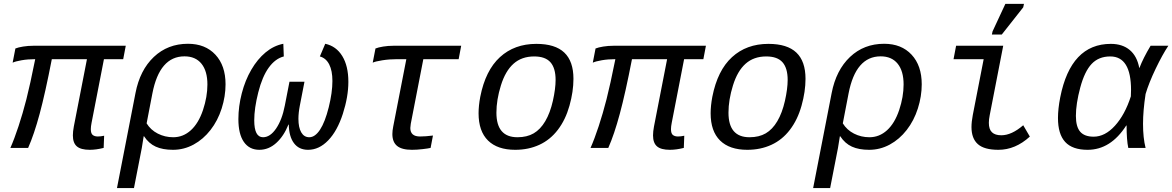

<svg xmlns="http://www.w3.org/2000/svg" viewBox="-20 -765 6062 993"><path d="M517.6 -459 453.6 -129.9Q449.7 -110.4 449.7 -97.2Q449.7 -74.7 459.5 -66.9Q469.2 -59.1 485.8 -59.1Q500.5 -59.1 518.6 -63L516.1 0Q477.1 9.8 444.3 9.8Q398.4 9.8 377.7 -7.8Q356.9 -25.4 356.9 -64.9Q356.9 -84.5 361.8 -110.8L429.7 -459H248Q213.9 -283.2 185.1 -176.3Q156.2 -69.3 125.5 0H33.7Q54.2 -46.4 75.9 -112.3Q97.7 -178.2 116.5 -251.7Q135.3 -325.2 162.1 -459Q124.5 -459 92 -453.4Q59.6 -447.8 45.4 -440.9L59.6 -514.2Q73.7 -520 99.4 -524.2Q125 -528.3 151.4 -528.3H630.4L617.2 -459Z M874.5 9.8Q821.3 9.8 785.4 -6.6Q749.5 -22.9 725.1 -60.1H723.1L713.4 0L672.9 207.5H585L680.7 -283.7Q703.6 -402.3 775.6 -470.5Q847.7 -538.6 952.1 -538.6Q1041.5 -538.6 1094 -482.2Q1146.5 -425.8 1146.5 -329.1Q1146.5 -267.1 1126.5 -204.1Q1106.4 -141.1 1068.8 -92.8Q1031.2 -44.4 981.2 -17.3Q931.2 9.8 874.5 9.8ZM1052.7 -328.1Q1052.7 -397.5 1022 -435.5Q991.2 -473.6 934.1 -473.6Q805.2 -473.6 768.1 -281.7L738.3 -127Q759.3 -92.8 796.1 -74Q833 -55.2 876 -55.2Q927.2 -55.2 967 -91.3Q1006.8 -127.4 1029.8 -195.8Q1052.7 -264.2 1052.7 -328.1Z M1523.4 -150.4Q1523.4 -105.5 1538.1 -80.3Q1552.7 -55.2 1579.6 -55.2Q1609.4 -55.2 1635.3 -94.5Q1661.1 -133.8 1680.2 -210.2Q1699.2 -286.6 1699.2 -346.2Q1699.2 -399.4 1682.6 -431.9Q1666 -464.4 1634.3 -473.1L1662.1 -538.6Q1718.8 -526.4 1750.2 -475.1Q1781.7 -423.8 1781.7 -341.8Q1781.7 -265.1 1753.2 -176.5Q1724.6 -87.9 1677.5 -39.1Q1630.4 9.8 1573.2 9.8Q1525.9 9.8 1500.2 -24.7Q1474.6 -59.1 1473.6 -120.6H1471.7Q1447.8 -61 1408.7 -25.6Q1369.6 9.8 1321.3 9.8Q1269.5 9.8 1241.2 -31Q1212.9 -71.8 1212.9 -148.9Q1212.9 -214.8 1230.5 -282.5Q1248 -350.1 1279.8 -404.5Q1311.5 -459 1353.5 -493.9Q1395.5 -528.8 1445.3 -538.6L1447.8 -473.1Q1403.8 -461.9 1370.1 -415.5Q1336.4 -369.1 1315.7 -287.1Q1294.9 -205.1 1294.9 -142.6Q1294.9 -55.2 1340.3 -55.2Q1377.4 -55.2 1408.2 -100.6Q1439 -146 1453.1 -219.2L1477.1 -342.3H1554.7L1530.8 -219.2Q1523.4 -181.2 1523.4 -150.4Z M2034.2 -459Q1993.7 -459 1957 -453.1Q1920.4 -447.3 1907.7 -440.9L1921.9 -514.2Q1936 -520 1961.7 -524.2Q1987.3 -528.3 2013.7 -528.3H2365.2L2352.1 -459H2169.4L2104.5 -125L2102.1 -103Q2102.1 -59.1 2152.3 -59.1Q2180.2 -59.1 2219.2 -64L2207 0Q2194.8 2.9 2165.5 6.3Q2136.2 9.8 2110.8 9.8Q2058.1 9.8 2033.7 -10.3Q2009.3 -30.3 2009.3 -71.8Q2009.3 -88.9 2013.7 -110.8L2081.5 -459Z M2644.5 9.8Q2552.7 9.8 2503.9 -38.3Q2455.1 -86.4 2455.1 -179.2Q2455.1 -217.8 2463.9 -264.6Q2490.7 -400.9 2565.7 -469.5Q2640.6 -538.1 2753.9 -538.1Q2851.1 -538.1 2898.4 -493.2Q2945.8 -448.2 2945.8 -357.4Q2945.8 -291.5 2925.3 -218.5Q2904.8 -145.5 2865.2 -93.8Q2825.7 -42 2769.5 -16.1Q2713.4 9.8 2644.5 9.8ZM2853.5 -351.6Q2853.5 -412.6 2826.9 -442.9Q2800.3 -473.1 2742.7 -473.1Q2678.2 -473.1 2636 -435.5Q2593.8 -397.9 2570.6 -323.2Q2547.4 -248.5 2547.4 -182.1Q2547.4 -55.2 2656.2 -55.2Q2705.6 -55.2 2740.2 -75.4Q2774.9 -95.7 2800 -138.2Q2825.2 -180.7 2839.4 -243.4Q2853.5 -306.2 2853.5 -351.6Z M3518.1 -459 3454.1 -129.9Q3450.2 -110.4 3450.2 -97.2Q3450.2 -74.7 3460 -66.9Q3469.7 -59.1 3486.3 -59.1Q3501 -59.1 3519 -63L3516.6 0Q3477.5 9.8 3444.8 9.8Q3398.9 9.8 3378.2 -7.8Q3357.4 -25.4 3357.4 -64.9Q3357.4 -84.5 3362.3 -110.8L3430.2 -459H3248.5Q3214.4 -283.2 3185.5 -176.3Q3156.7 -69.3 3126 0H3034.2Q3054.7 -46.4 3076.4 -112.3Q3098.1 -178.2 3116.9 -251.7Q3135.7 -325.2 3162.6 -459Q3125 -459 3092.5 -453.4Q3060.1 -447.8 3045.9 -440.9L3060.1 -514.2Q3074.2 -520 3099.9 -524.2Q3125.5 -528.3 3151.9 -528.3H3630.9L3617.7 -459Z M3844.7 9.8Q3752.9 9.8 3704.1 -38.3Q3655.3 -86.4 3655.3 -179.2Q3655.3 -217.8 3664.1 -264.6Q3690.9 -400.9 3765.9 -469.5Q3840.8 -538.1 3954.1 -538.1Q4051.3 -538.1 4098.6 -493.2Q4146 -448.2 4146 -357.4Q4146 -291.5 4125.5 -218.5Q4105 -145.5 4065.4 -93.8Q4025.9 -42 3969.7 -16.1Q3913.6 9.8 3844.7 9.8ZM4053.7 -351.6Q4053.7 -412.6 4027.1 -442.9Q4000.5 -473.1 3942.9 -473.1Q3878.4 -473.1 3836.2 -435.5Q3793.9 -397.9 3770.8 -323.2Q3747.6 -248.5 3747.6 -182.1Q3747.6 -55.2 3856.4 -55.2Q3905.8 -55.2 3940.4 -75.4Q3975.1 -95.7 4000.2 -138.2Q4025.4 -180.7 4039.6 -243.4Q4053.7 -306.2 4053.7 -351.6Z M4475.1 9.8Q4421.9 9.8 4386 -6.6Q4350.1 -22.9 4325.7 -60.1H4323.7L4314 0L4273.4 207.5H4185.5L4281.2 -283.7Q4304.2 -402.3 4376.2 -470.5Q4448.2 -538.6 4552.7 -538.6Q4642.1 -538.6 4694.6 -482.2Q4747.1 -425.8 4747.1 -329.1Q4747.1 -267.1 4727.1 -204.1Q4707 -141.1 4669.4 -92.8Q4631.8 -44.4 4581.8 -17.3Q4531.7 9.8 4475.1 9.8ZM4653.3 -328.1Q4653.3 -397.5 4622.6 -435.5Q4591.8 -473.6 4534.7 -473.6Q4405.8 -473.6 4368.7 -281.7L4338.9 -127Q4359.9 -92.8 4396.7 -74Q4433.6 -55.2 4476.6 -55.2Q4527.8 -55.2 4567.6 -91.3Q4607.4 -127.4 4630.4 -195.8Q4653.3 -264.2 4653.3 -328.1Z M5094.2 -129.9Q5094.2 -96.2 5110.4 -80.8Q5126.5 -65.4 5158.7 -65.4Q5211.9 -65.4 5272 -117.2L5306.2 -58.6Q5231.4 9.8 5143.6 9.8Q5070.3 9.8 5037.4 -19.5Q5004.4 -48.8 5004.4 -107.9Q5004.4 -134.8 5011.2 -170.4L5067.4 -459H4911.6L4924.8 -528.3H5168.5L5098.6 -168.9Q5094.2 -147 5094.2 -129.9ZM5109.9 -586.4 5113.3 -602.5 5179.7 -745.1H5275.9L5272 -727.1L5161.1 -586.4Z M5804.7 -115.7Q5724.1 9.8 5605 9.8Q5526.4 9.8 5489 -30.8Q5451.7 -71.3 5451.7 -154.8Q5451.7 -201.7 5463.4 -261.7Q5518.1 -538.1 5725.1 -538.1Q5785.2 -538.1 5823 -506.3Q5860.8 -474.6 5872.1 -413.6H5873Q5892.6 -464.8 5930.7 -528.3H6022.5Q5992.2 -482.9 5957 -409.7Q5921.9 -336.4 5904.8 -278.8Q5891.6 -192.4 5891.6 -124.5Q5891.6 -51.8 5904.8 0H5815.4Q5806.6 -41 5806.6 -115.7ZM5544.4 -165.5Q5544.4 -109.4 5566.7 -83.7Q5588.9 -58.1 5636.2 -58.1Q5694.8 -58.1 5746.3 -114.7Q5797.9 -171.4 5828.6 -266.6L5829.6 -299.3Q5829.6 -473.1 5722.2 -473.1Q5662.6 -473.1 5626 -434.6Q5589.4 -396 5566.9 -312Q5544.4 -228 5544.4 -165.5Z"/></svg>

Font: Liberation Mono
Style: Italic
Weight: 400
Italic angle: -12°
Monospace: yes
Designer: Steve Matteson
Foundry: Ascender Corporation
Version: Version 2.1.5